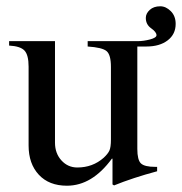

<svg xmlns="http://www.w3.org/2000/svg" viewBox="-20 -581 579 611"><path d="M259 -450H417Q437 -450 457.5 -455.5Q478 -461 478 -469Q478 -479 461 -491Q444 -503 444 -524Q444 -538 456.5 -549.5Q469 -561 490 -561Q508 -561 523.5 -545.5Q539 -530 539 -505Q539 -472 513.5 -452.5Q488 -433 446 -433H417V-107Q417 -72 428.5 -61Q440 -50 474 -50H480V-36Q402 -15 343 9L338 6V-76H336Q273 10 193 10Q136 10 103.5 -25Q71 -60 71 -118V-369Q71 -406 58 -420Q45 -434 9 -436V-450H155V-127Q155 -93 175.5 -70.5Q196 -48 226 -48Q275 -48 310 -79Q323 -91 328 -101.5Q333 -112 333 -137V-368Q333 -407 319 -418.5Q305 -430 259 -433Z"/></svg>

Font: STIX MathJax Latin
Style: Regular
Weight: 400
Designer: MicroPress Inc., with final additions and corrections provided by Coen Hoffman, Elsevier (retired)
Version: Version 1.1.1